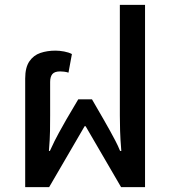

<svg xmlns="http://www.w3.org/2000/svg" viewBox="-20 -765 701 785"><path d="M83 0V-444Q83 -489 100 -514Q117 -539 145 -548.5Q173 -558 207 -558Q223 -558 242 -554.5Q261 -551 274 -544L260 -468Q251 -471 241.5 -472Q232 -473 226 -473Q203 -473 194 -462Q185 -451 185 -430V-293Q185 -264 184.5 -230Q184 -196 180 -148H184Q204 -192 220.5 -221.5Q237 -251 251 -276L300 -359H356L404 -276Q419 -250 430.5 -229Q442 -208 452 -189Q462 -170 471 -148H476Q472 -196 471 -230Q470 -264 470 -293V-745H573V0H475L330 -249H326L181 0Z"/></svg>

Font: Noto Sans Thai Medium
Style: Regular
Weight: 500
Designer: Monotype Design Team
Foundry: Monotype Imaging Inc.
Version: Version 2.001